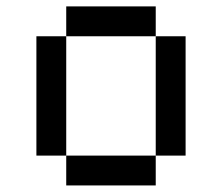

<svg xmlns="http://www.w3.org/2000/svg" viewBox="-20 -565 676 585"><path d="M181.8 -545.5V-454.5H454.5V-545.5ZM454.5 -454.5V-90.9H545.5V-454.5ZM90.9 -454.5V-90.9H181.8V-454.5ZM181.8 -90.9V0H454.5V-90.9Z"/></svg>

Font: Departure Mono
Style: Regular
Weight: 400
Monospace: yes
Designer: Helena Zhang
Version: Version 1.500;Glyphs 3.3.1 (3343)